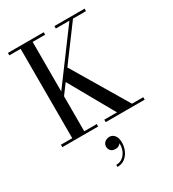

<svg xmlns="http://www.w3.org/2000/svg" viewBox="-245 -883 1194 1323"><g transform="rotate(-30 352.5 -221.0)"><path d="M128 -217 509 -730.5H401V-750H641V-730.5H537.5L156.5 -217ZM31 0V-19.5H121V-730.5H31V-750H316V-730.5H216.5V-19.5H316V0ZM376 0V-19.5H477L266.5 -393L328.5 -470.5L596.5 -19.5H686V0ZM292 308V291.5Q323 291.5 345.5 273Q368 254.5 378.5 224.2Q389 194 384 158.5H389.5Q390.5 165.5 384.8 174Q379 182.5 368.5 188.5Q358 194.5 344 194.5Q318 194.5 305.8 180.8Q293.5 167 293.5 147.5Q293.5 134 300.5 123.2Q307.5 112.5 319.8 106.2Q332 100 347 100Q370.5 100 386.8 119.8Q403 139.5 403 177.5Q403 209.5 390.2 239.5Q377.5 269.5 352.8 288.8Q328 308 292 308Z"/></g></svg>

Font: Bodoni Moda 11pt
Style: Regular
Weight: 400
Version: Version 2.004